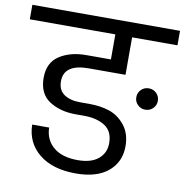

<svg xmlns="http://www.w3.org/2000/svg" viewBox="-110 -819 879 913"><g transform="rotate(10 329.5 -363.0)"><path d="M536 -393Q536 -415 551 -430Q566 -445 588 -445Q610 -445 625 -430Q640 -415 640 -393Q640 -372 625 -357Q610 -342 588 -342Q566 -342 551 -357Q536 -372 536 -393ZM-27 -670V-740H686V-670H467V-489H290Q170 -489 170 -406Q170 -363 199.5 -343Q229 -323 276 -323H321Q376 -323 419.5 -308.5Q463 -294 494.5 -254.5Q526 -215 526 -154Q526 -78 471 -32Q416 14 315 14Q203 14 138 -38.5Q73 -91 71 -179H153Q154 -121 195.5 -85.5Q237 -50 313 -50Q378 -50 412.5 -79Q447 -108 447 -155Q447 -213 407.5 -238Q368 -263 307 -263H266Q191 -263 138.5 -297Q86 -331 86 -408Q86 -481 138 -515Q190 -549 267 -549H386V-670Z"/></g></svg>

Font: SVN-Poppins
Style: Regular
Weight: 400
Designer: Ninad Kale (Devanagari), Jonny Pinhorn (Latin)
Foundry: Indian Type Foundry
Version: Version 3.002 2017